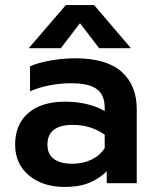

<svg xmlns="http://www.w3.org/2000/svg" viewBox="-20 -726 617 761"><path d="M241 -706H353L499 -535H373L297 -634L221 -535H94ZM40 -153Q40 -233 92 -278Q144 -323 238 -323Q329 -323 395 -286V-299Q395 -350 363.5 -373Q332 -396 262 -396Q218 -396 175 -387.5Q132 -379 99 -364V-463Q129 -477 179.5 -486Q230 -495 277 -495Q402 -495 462 -441.5Q522 -388 522 -293V0H403V-47Q372 -17 332.5 -1Q293 15 236 15Q150 15 95 -30.5Q40 -76 40 -153ZM395 -139V-192Q340 -231 269 -231Q168 -231 168 -153Q168 -115 193.5 -96Q219 -77 267 -77Q309 -77 343 -93.5Q377 -110 395 -139Z"/></svg>

Font: Prompt Medium
Style: Regular
Weight: 500
Designer: Katatrad Team
Foundry: CadsonDemak
Version: Version 1.000